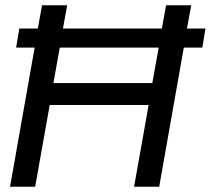

<svg xmlns="http://www.w3.org/2000/svg" viewBox="-20 -706 797 726"><path d="M18 0 111 -526H41L53 -598H123L139 -686H234L218 -598H592L608 -686H703L687 -598H757L745 -526H675L582 0H487L542 -309H168L113 0ZM182 -392H556L580 -526H206Z"/></svg>

Font: Archivo VF Beta
Style: Italic
Weight: 400
Italic angle: -10°
Designer: Hector Gatti
Foundry: Omnibus-Type
Version: Version 1.002